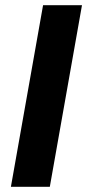

<svg xmlns="http://www.w3.org/2000/svg" viewBox="-20 -720 336 740"><path d="M22 0 146 -700H296L172 0Z"/></svg>

Font: DM Sans 16pt Black
Style: Italic
Weight: 900
Italic angle: -10°
Version: Version 4.004;gftools[0.9.30]